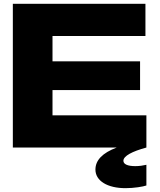

<svg xmlns="http://www.w3.org/2000/svg" viewBox="-20 -770 834 1002"><path d="M254 -582H739V-750H47V0H589C515 28 478 66 478 115C478 174 541 212 635 212C680 212 727 204 744 198V90C727 94 707 97 686 97C646 97 624 87 624 69C624 44 670 20 744 0V-168H254V-300H711V-450H254Z"/></svg>

Font: Bounded
Style: Bold
Weight: 700
Designer: Vlad Churkin
Version: Version 3.0